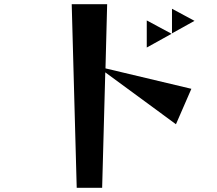

<svg xmlns="http://www.w3.org/2000/svg" viewBox="-20 -836 1040 921"><path d="M324 -816H494L486 -508L898 -410L824 -240L485 -489L470 65H348ZM684 -738 803 -674 684 -608ZM805 -794 913 -736 805 -676Z"/></svg>

Font: Tiejili SC
Style: Regular
Weight: 400
Designer: Buernia
Foundry: Ershou Xiaoxi Press
Version: Version 1.100